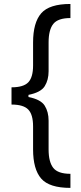

<svg xmlns="http://www.w3.org/2000/svg" viewBox="-20 -781 402 949"><path d="M328.1 147.7Q223.7 147.7 183.6 101.6Q143.5 55.4 143.5 -42.6V-156.2Q143.5 -214.5 119.9 -239.3Q96.2 -264.2 36.9 -264.2V-349.4Q96.2 -349.4 119.9 -374.3Q143.5 -399.1 143.5 -457.4V-571Q143.5 -669 183.6 -715.2Q223.7 -761.4 328.1 -761.4V-691.8Q266.3 -691.8 243.3 -662.6Q220.2 -633.5 220.2 -571V-429Q220.2 -385.7 201 -354.9Q181.8 -324.2 120.7 -312.1V-301.5Q181.8 -289.4 201 -258.7Q220.2 -228 220.2 -184.7V-42.6Q220.2 19.5 243.3 48.8Q266.3 78.1 328.1 78.1Z"/></svg>

Font: Linik Sans
Style: Regular
Weight: 400
Designer: Rasmus Andersson (font), Marc Monis (original base), Kil Hyung-jin (Pretendard portions), Cristiano Sobral (main changes
Foundry: rsms
Version: Version 3.018;May 31, 2022;FontCreator 14.0.0.2814 64-bit; t